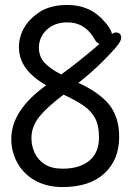

<svg xmlns="http://www.w3.org/2000/svg" viewBox="-20 -738 540 781"><path d="M234.9 22.9Q170.9 22.9 123.5 -3.4Q76.2 -29.8 51 -75Q25.9 -120.1 25.9 -172.9Q25.9 -289.1 168 -391.1Q57.1 -454.1 57.1 -544.9Q57.1 -636.2 147.9 -693.8Q192.9 -717.8 253.9 -717.8Q336.9 -717.8 390.1 -666Q432.1 -624 435.1 -600.1Q444.8 -606 450.2 -606Q473.1 -606 473.1 -584Q473.1 -570.8 452.1 -545.9Q381.8 -465.8 298.8 -400.9Q380.9 -363.8 422.9 -314Q464.8 -262.2 464.8 -182.1Q464.8 -87.9 404.5 -32.5Q344.2 22.9 234.9 22.9ZM234.9 -51.8Q304.2 -51.8 343.5 -84.5Q382.8 -117.2 382.8 -179.2Q382.8 -227.1 366.9 -257.1Q351.1 -287.1 318.6 -309.1Q286.1 -331.1 238.8 -353Q176.8 -307.1 142.3 -266.1Q107.9 -225.1 107.9 -175.8Q107.9 -144 121.3 -115.5Q134.8 -86.9 162.8 -69.3Q190.9 -51.8 234.9 -51.8ZM229 -435.1Q292 -480 384.8 -559.1Q374 -563 366.2 -576.2Q327.1 -647 254.9 -647Q201.2 -647 169.7 -616.5Q138.2 -585.9 138.2 -543.9Q138.2 -507.8 161.1 -482.9Q184.1 -458 229 -435.1Z"/></svg>

Font: LXGW WenKai Mono GB Screen
Style: Regular
Weight: 400
Monospace: yes
Designer: LXGW / Fontworks Inc.
Foundry: LXGW / Fontworks Inc.
Version: Version 1.510;January 18,2025